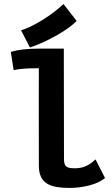

<svg xmlns="http://www.w3.org/2000/svg" viewBox="-20 -926 558 955"><path d="M85 -774.9Q136.2 -792 194.3 -828.6Q252.4 -865.2 295.9 -905.8L361.3 -821.8Q323.2 -783.7 255.1 -746.3Q187 -709 128.9 -689.9ZM173.3 -684.1H297.4Q297.4 -684.1 298.3 -133.8Q298.3 -108.9 308.6 -98.9Q318.8 -88.9 351.1 -88.9Q383.8 -88.9 407.7 -99.9Q431.6 -110.8 455.1 -133.3L502.4 -40.5Q472.7 -16.1 424.1 -3.7Q375.5 8.8 326.2 8.8Q252.9 8.8 218.8 -9.8Q173.3 -34.7 173.3 -100.6Q173.3 -156.2 173.1 -270.3Q172.9 -384.3 172.9 -439.9Q172.9 -535.6 173.3 -586.4H153.8Q88.9 -586.4 47.9 -577.1L33.7 -668Q87.9 -684.1 173.3 -684.1Z"/></svg>

Font: Fantasque Sans Mono
Style: Bold
Weight: 700
Monospace: yes
Designer: Jany Belluz
Version: Version 1.8.0 ; ttfautohint (v1.8.2)